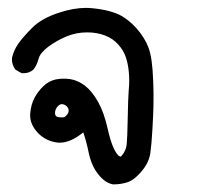

<svg xmlns="http://www.w3.org/2000/svg" viewBox="-20 -283 540 494"><path d="M134.8 84Q132.3 84 129.4 84Q97.7 80.6 76.7 58.1Q57.6 37.1 57.6 14.2Q57.6 12.2 57.6 9.8Q59.6 -14.2 68.8 -31.2Q77.6 -47.9 91.6 -61.3Q105.5 -74.7 123.5 -78.6Q133.3 -80.6 142.6 -80.6Q151.9 -80.6 159.7 -79.6Q179.7 -76.7 198.7 -62.5Q216.8 -48.3 232.2 -21.2Q247.6 5.9 257.3 49.3Q269 101.6 284.7 117.2Q289.6 120.1 289.6 120.1Q291 120.1 293.5 117.2Q304.2 104.5 305.9 89.1Q307.6 73.7 308.6 21.5Q309.6 -30.8 311 -47.6Q312.5 -64.5 312.5 -75.2Q312.5 -85.9 311.5 -96.7Q309.6 -118.7 303.7 -136Q297.9 -153.3 284.2 -168.5Q271 -183.6 250.2 -191.7Q229.5 -199.7 204.1 -199.7Q175.8 -199.7 150.4 -189Q126 -178.7 104 -162.6Q84 -147.5 79.6 -132.8Q74.2 -113.3 65.9 -104Q55.7 -94.7 41 -94.7Q39.6 -94.7 35.6 -94.7L20 -103.5L19 -105Q10.7 -116.2 10.7 -130.9Q10.7 -134.3 11.2 -135.7Q16.1 -154.8 27.1 -170.7Q38.1 -186.5 62.7 -211.4Q87.4 -236.3 133.8 -251Q169.9 -262.7 201.2 -262.7Q210 -262.7 218.8 -261.7Q266.1 -256.8 292.5 -242.2Q311.5 -231.4 329.6 -211.9Q352.5 -186.5 362.3 -159.9Q372.1 -133.3 374 -76.7Q375 -54.2 375 -40.3Q375 -26.4 374.8 -9.8Q374.5 6.8 372.3 47.4Q370.1 87.9 366.7 111.8Q362.3 140.6 335.4 167.5Q320.3 182.6 306.2 186.5Q290 191.4 271.5 191.4H271Q250.5 188 232.9 165.5Q215.3 144 208 108.9Q202.6 82 194.3 57.6Q161.6 84 134.8 84ZM147.5 -12.7Q143.1 -15.1 139.2 -15.1Q134.3 -15.1 128.9 -9.8Q121.6 -2 121.6 7.8Q121.6 13.7 125 16.4Q128.4 19 138.7 19Q141.6 19 145.5 18.6Q156.7 10.7 156.7 1.7Q156.7 -7.3 147.5 -12.7Z"/></svg>

Font: Bakudai
Style: Bold
Weight: 700
Version: Version 1.48